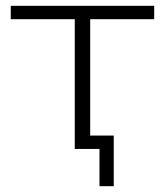

<svg xmlns="http://www.w3.org/2000/svg" viewBox="-20 -512 567 660"><path d="M322 128V0H237V-446H17V-492H510V-446H290V-46H371V128Z"/></svg>

Font: Nunito Sans 7pt SemiExpanded ExtraLight
Style: Regular
Weight: 250
Width: 6
Designer: Vernon Adams
Foundry: Vernon Adams
Version: Version 3.101;gftools[0.9.27]